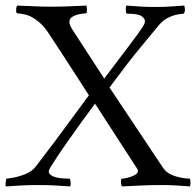

<svg xmlns="http://www.w3.org/2000/svg" viewBox="-29 -666 704 689"><path d="M156 -642Q192 -642 222 -643.5Q252 -645 281 -646Q283 -642 283 -630Q283 -618 279 -618Q272 -618 258 -615.5Q244 -613 232 -606.5Q220 -600 220 -587Q220 -576 232 -558L345 -384Q389 -443 429 -495Q469 -547 487 -576Q490 -581 490.5 -586Q491 -591 491 -592Q491 -599 479 -608Q467 -617 426 -617Q423 -618 422.5 -629.5Q422 -641 424 -646Q453 -644 475.5 -642.5Q498 -641 525 -641Q563 -641 589 -643Q615 -645 632 -646Q634 -642 634.5 -632Q635 -622 630 -617Q626 -617 610.5 -614.5Q595 -612 576.5 -603.5Q558 -595 543 -578Q506 -533 478.5 -500Q451 -467 425 -433Q399 -399 364 -352L556 -64Q570 -43 599 -34Q628 -25 652 -25Q655 -21 654.5 -10Q654 1 653 3Q624 1 603 -0.5Q582 -2 552 -2Q511 -2 480.5 -0.5Q450 1 409 3Q405 -1 405 -13Q405 -25 409 -25Q415 -25 428.5 -28Q442 -31 454 -37.5Q466 -44 466 -53Q466 -55 464.5 -58.5Q463 -62 461 -64L312 -294Q290 -265 264.5 -229.5Q239 -194 215 -160Q191 -126 174 -100Q157 -74 151 -64Q150 -62 148 -58Q146 -54 146 -49Q146 -40 163 -32.5Q180 -25 221 -25Q224 -21 224.5 -10Q225 1 223 3Q196 1 168 -0.5Q140 -2 113 -2Q75 -2 48 -0.5Q21 1 -8 3Q-10 -2 -8.5 -12.5Q-7 -23 -6 -25Q-2 -25 18.5 -28.5Q39 -32 62.5 -41.5Q86 -51 99 -68Q136 -116 166 -156Q196 -196 225.5 -236.5Q255 -277 290 -324Q279 -342 261.5 -368.5Q244 -395 225.5 -424Q207 -453 190.5 -478Q174 -503 163.5 -519Q153 -535 153 -535Q137 -561 122.5 -576Q108 -591 88 -603Q75 -611 58.5 -614.5Q42 -618 33 -618Q29 -618 29 -630Q29 -642 33 -646Q69 -645 94.5 -643.5Q120 -642 156 -642Z"/></svg>

Font: Amiri
Style: Regular
Weight: 400
Designer: Khaled Hosny
Version: Version 0.114